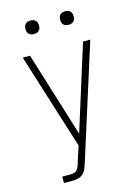

<svg xmlns="http://www.w3.org/2000/svg" viewBox="-136 -997 771 1071"><g transform="rotate(-15 250.0 -462.0)"><path d="M96 0V-37H143Q153 -37 163.5 -39.5Q174 -42 181 -49.5Q188 -57 192 -67Q196 -77 199 -87V-89L229 -181L55 -735H97L249 -244L403 -735H445L237 -78Q232 -62 225.5 -46Q219 -30 206 -18.5Q193 -7 176.5 -3.5Q160 0 143 0ZM350 -846Q342 -846 334.5 -848Q327 -850 321 -856Q315 -862 313 -869.5Q311 -877 311 -885Q311 -893 313 -900.5Q315 -908 321 -914Q327 -920 334.5 -922Q342 -924 350 -924Q358 -924 365.5 -922Q373 -920 379 -914Q385 -908 387 -900.5Q389 -893 389 -885Q389 -877 387 -869.5Q385 -862 379 -856Q373 -850 365.5 -848Q358 -846 350 -846ZM150 -846Q142 -846 134.5 -848Q127 -850 121 -856Q115 -862 113 -869.5Q111 -877 111 -885Q111 -893 113 -900.5Q115 -908 121 -914Q127 -920 134.5 -922Q142 -924 150 -924Q158 -924 165.5 -922Q173 -920 179 -914Q185 -908 187 -900.5Q189 -893 189 -885Q189 -877 187 -869.5Q185 -862 179 -856Q173 -850 165.5 -848Q158 -846 150 -846Z"/></g></svg>

Font: Iosevka SS18 Extralight
Style: Regular
Weight: 200
Monospace: yes
Designer: Belleve Invis
Foundry: Belleve Invis
Version: Version 25.1.1; ttfautohint (v1.8.4)